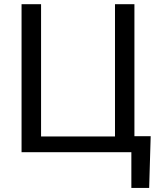

<svg xmlns="http://www.w3.org/2000/svg" viewBox="-20 -731 779 922"><path d="M703.6 -77.1H625.5V-710.9H532.2V-75.7H177.2V-710.9H83.5V0H610.8V171.4H696.3Z"/></svg>

Font: Bert Sans
Style: Regular
Weight: 400
Designer: Christian Robertson (Google), Cristiano Sobral
Foundry: Google, Cristiano Sobral
Version: Version 3.101